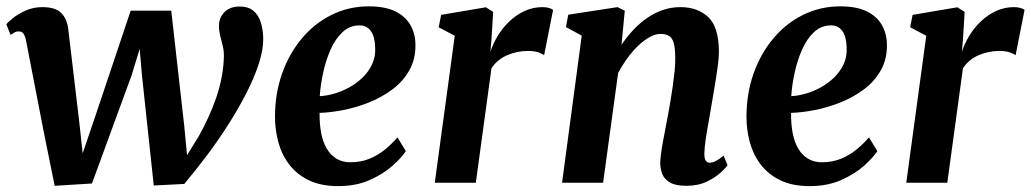

<svg xmlns="http://www.w3.org/2000/svg" viewBox="-24 -590 3328 620"><path d="M152.5 10 116.5 -168 60 -459.5Q56.5 -475.5 51.2 -482Q46 -488.5 38 -488.5Q28.5 -489 22.8 -485.2Q17 -481.5 10 -477.5L-3.5 -511.5Q0.5 -517.5 16.8 -530.8Q33 -544 58 -555.5Q83 -567 112.5 -567Q153.5 -567 172.2 -549.5Q191 -532 196 -499.5L232 -195.5L243 -95L284.5 -217L398 -555.5H529L571 -183L580 -89L617.5 -149.5Q634 -179 648.8 -211Q663.5 -243 674.8 -276.2Q686 -309.5 692.2 -343.2Q698.5 -377 699 -410Q699 -427 695 -443.2Q691 -459.5 687 -475.2Q683 -491 683 -506Q683 -533 701 -551Q719 -569 750 -569Q778 -569 794.5 -555Q811 -541 818.2 -517.5Q825.5 -494 826 -466Q826.5 -430 812 -385Q797.5 -340 772.2 -290.5Q747 -241 714.5 -189.8Q682 -138.5 645 -89.2Q608 -40 571 4L472.5 9L434.5 -346L427 -432L400.5 -345.5L273 2.5Z M1286.5 -102Q1273 -81 1243.2 -54.5Q1213.5 -28 1169.5 -8.5Q1125.5 11 1068 11Q1012 11 973 -8Q934 -27 909.8 -59Q885.5 -91 874.8 -131Q864 -171 864 -212.5Q864 -288 887 -352.8Q910 -417.5 951 -466.2Q992 -515 1047.2 -542.2Q1102.5 -569.5 1167 -569.5Q1219 -569.5 1252 -553.5Q1285 -537.5 1301 -509.5Q1317 -481.5 1317.5 -447.5Q1318.5 -399.5 1298 -363.2Q1277.5 -327 1243 -301.2Q1208.5 -275.5 1167 -259Q1125.5 -242.5 1084 -234.5Q1042.5 -226.5 1008 -225.5Q1007.5 -190.5 1013 -161.2Q1018.5 -132 1030.8 -110.8Q1043 -89.5 1062.2 -77.8Q1081.5 -66 1107.5 -66Q1142 -66 1170 -77.8Q1198 -89.5 1220.2 -108Q1242.5 -126.5 1259.5 -146.5ZM1137 -508Q1105 -508 1081.8 -486Q1058.5 -464 1043.2 -429.2Q1028 -394.5 1019.5 -355Q1011 -315.5 1008.5 -279.5Q1030 -280.5 1054.8 -287.5Q1079.5 -294.5 1103.2 -307.5Q1127 -320.5 1146.5 -339.2Q1166 -358 1177.5 -382.2Q1189 -406.5 1187.5 -436.5Q1186.5 -472 1173.5 -490Q1160.5 -508 1137 -508Z M1380 0 1444.5 -474.5 1392.5 -502 1400.5 -542 1545 -566.5 1568.5 -551.5 1563 -461.5 1559.5 -422.5Q1568 -449 1583.5 -474.5Q1599 -500 1621 -521Q1643 -542 1670 -554.5Q1697 -567 1728.5 -567Q1740 -567 1749 -564.2Q1758 -561.5 1762 -558L1733 -411.5Q1729 -415.5 1715.5 -420.5Q1702 -425.5 1680.5 -425.5Q1663.5 -425.5 1646.5 -422Q1629.5 -418.5 1613.8 -411.8Q1598 -405 1585 -394.2Q1572 -383.5 1563 -369.5L1512.5 0Z M1983 -445.5Q2000.5 -471.5 2021.5 -493.8Q2042.5 -516 2066.5 -532.5Q2090.5 -549 2117.2 -558Q2144 -567 2173.5 -567Q2228.5 -567 2263 -534.8Q2297.5 -502.5 2297.5 -421Q2297.5 -403.5 2293.2 -372.5Q2289 -341.5 2283.2 -307.8Q2277.5 -274 2273 -247Q2269 -222 2263.8 -194Q2258.5 -166 2254.8 -140Q2251 -114 2250.5 -94Q2250.5 -76.5 2255.5 -70.5Q2260.5 -64.5 2267 -64.5Q2276 -64.5 2286.2 -69.5Q2296.5 -74.5 2312.5 -87.5L2325.5 -56.5Q2321 -49.5 2304 -33.5Q2287 -17.5 2259 -3.8Q2231 10 2192.5 10Q2157.5 10 2139.2 -0.8Q2121 -11.5 2114.5 -28.5Q2108 -45.5 2108 -65Q2108.5 -77.5 2110.8 -95.2Q2113 -113 2117 -133.8Q2121 -154.5 2125 -176.2Q2129 -198 2133 -218Q2136.5 -238.5 2140.8 -262.5Q2145 -286.5 2148.5 -311.8Q2152 -337 2154.5 -361.2Q2157 -385.5 2156.5 -407Q2156 -436.5 2151.2 -452.2Q2146.5 -468 2136 -474.2Q2125.5 -480.5 2109 -480.5Q2092 -480.5 2073.8 -470.2Q2055.5 -460 2037.2 -442.8Q2019 -425.5 2002.2 -402.5Q1985.5 -379.5 1972 -354L1923.5 0H1791L1854.5 -475L1803.5 -502.5L1811 -542.5L1970 -567L1993.5 -555.5Z M2809 -102Q2795.5 -81 2765.8 -54.5Q2736 -28 2692 -8.5Q2648 11 2590.5 11Q2534.5 11 2495.5 -8Q2456.5 -27 2432.2 -59Q2408 -91 2397.2 -131Q2386.5 -171 2386.5 -212.5Q2386.5 -288 2409.5 -352.8Q2432.5 -417.5 2473.5 -466.2Q2514.5 -515 2569.8 -542.2Q2625 -569.5 2689.5 -569.5Q2741.5 -569.5 2774.5 -553.5Q2807.5 -537.5 2823.5 -509.5Q2839.5 -481.5 2840 -447.5Q2841 -399.5 2820.5 -363.2Q2800 -327 2765.5 -301.2Q2731 -275.5 2689.5 -259Q2648 -242.5 2606.5 -234.5Q2565 -226.5 2530.5 -225.5Q2530 -190.5 2535.5 -161.2Q2541 -132 2553.2 -110.8Q2565.5 -89.5 2584.8 -77.8Q2604 -66 2630 -66Q2664.5 -66 2692.5 -77.8Q2720.5 -89.5 2742.8 -108Q2765 -126.5 2782 -146.5ZM2659.5 -508Q2627.5 -508 2604.2 -486Q2581 -464 2565.8 -429.2Q2550.5 -394.5 2542 -355Q2533.5 -315.5 2531 -279.5Q2552.5 -280.5 2577.2 -287.5Q2602 -294.5 2625.8 -307.5Q2649.5 -320.5 2669 -339.2Q2688.5 -358 2700 -382.2Q2711.5 -406.5 2710 -436.5Q2709 -472 2696 -490Q2683 -508 2659.5 -508Z M2902.5 0 2967 -474.5 2915 -502 2923 -542 3067.5 -566.5 3091 -551.5 3085.5 -461.5 3082 -422.5Q3090.5 -449 3106 -474.5Q3121.5 -500 3143.5 -521Q3165.5 -542 3192.5 -554.5Q3219.5 -567 3251 -567Q3262.5 -567 3271.5 -564.2Q3280.5 -561.5 3284.5 -558L3255.5 -411.5Q3251.5 -415.5 3238 -420.5Q3224.5 -425.5 3203 -425.5Q3186 -425.5 3169 -422Q3152 -418.5 3136.2 -411.8Q3120.5 -405 3107.5 -394.2Q3094.5 -383.5 3085.5 -369.5L3035 0Z"/></svg>

Font: Merriweather 20pt
Style: Bold Italic
Weight: 700
Italic angle: -7.8°
Version: Version 2.101